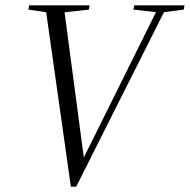

<svg xmlns="http://www.w3.org/2000/svg" viewBox="-20 -690 710 718"><path d="M86 -654 89 -670H315L312 -654L202 -642H168ZM245 8 149 -670H218L297 -74H280L287 -88L576 -670H606L265 8ZM479 -654 482 -670H670L667 -654L589 -644H569Z"/></svg>

Font: Source Serif 4 60pt
Style: Italic
Weight: 400
Italic angle: -12°
Version: Version 4.004;hotconv 1.0.116;makeotfexe 2.5.65601